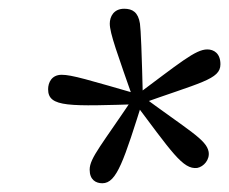

<svg xmlns="http://www.w3.org/2000/svg" viewBox="-20 -770 524 439"><path d="M231 -716C231 -694 248 -648 289 -531L307 -533C304 -657 302 -700 300 -716C296 -742 283 -750 264 -750C240 -750 231 -732 231 -716ZM90 -566C90 -524 138 -527 304 -532L308 -551C180 -588 144 -599 121 -599C98 -599 90 -581 90 -566ZM185 -382C185 -359 199 -351 214 -351C247 -351 263 -402 309 -548L291 -556C213 -439 185 -409 185 -382ZM282 -543C373 -422 398 -382 431 -386C446 -389 460 -405 457 -423C452 -451 412 -471 296 -557L282 -543ZM454 -657C427 -657 392 -627 282 -545L292 -529C439 -582 484 -588 484 -623C484 -648 469 -657 454 -657Z"/></svg>

Font: Source Serif 4 Variable
Style: Italic
Weight: 400
Italic angle: -12°
Designer: Frank Grießhammer
Foundry: Adobe Systems Incorporated
Version: Version 4.004;hotconv 1.0.116;makeotfexe 2.5.65601